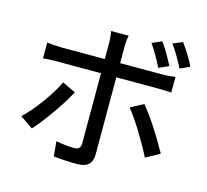

<svg xmlns="http://www.w3.org/2000/svg" viewBox="-118 -941 1213 1124"><g transform="rotate(15 488.5 -379.5)"><path d="M738.3 -777.3Q778.3 -719.7 815.4 -647.5L754.9 -621.1Q714.8 -701.2 678.7 -752ZM53.7 -140.6Q102.5 -185.5 156.7 -259.8Q210.9 -334 239.3 -394.5L320.3 -356.4Q289.1 -295.9 232.4 -215.3Q175.8 -134.8 131.8 -86.9ZM88.9 -500V-595.7Q143.6 -589.8 174.8 -589.8H439.5V-684.6Q439.5 -723.6 432.6 -757.8H539.1Q532.2 -725.6 532.2 -683.6V-589.8H781.2Q828.1 -589.8 866.2 -595.7V-501Q825.2 -503.9 782.2 -503.9H532.2V-498V-36.1Q532.2 45.9 443.4 45.9Q366.2 45.9 298.8 38.1L290 -51.8Q354.5 -40 402.3 -40Q438.5 -40 439.5 -77.1V-498V-503.9H174.8Q124 -503.9 88.9 -500ZM653.3 -353.5 731.4 -395.5Q809.6 -300.8 899.4 -139.6L815.4 -92.8Q784.2 -155.3 736.8 -232.4Q689.5 -309.6 653.3 -353.5ZM797.9 -780.3 856.4 -804.7Q905.3 -737.3 935.5 -675.8L876 -649.4Q839.8 -722.7 797.9 -780.3Z"/></g></svg>

Font: Min Sans Medium
Style: Regular
Weight: 500
Designer: Jinseong-Kim, NotoSansCJK, Nunito
Foundry: Jinseong-Kim
Version: Version 1.400;Glyphs 3.1.2 (3151)